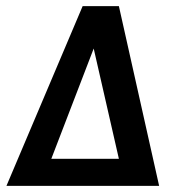

<svg xmlns="http://www.w3.org/2000/svg" viewBox="-20 -605 595 625"><path d="M1 0 249 -585H367L498 0ZM147 -88H367L285 -447Z"/></svg>

Font: Alumni Sans
Style: Bold Italic
Weight: 700
Italic angle: -8°
Designer: Robert E. Leuschke
Foundry: Robert E. Leuschke
Version: Version 1.016